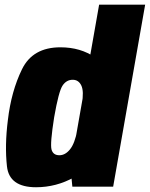

<svg xmlns="http://www.w3.org/2000/svg" viewBox="-20 -805 646 828"><path d="M292 0H468L606 -785H407.5L284 -82.5ZM135.5 2.5Q222.5 2.5 299.8 -40.5Q377 -83.5 392 -166L313 -242.5Q302.5 -186.5 282 -161Q261.5 -135.5 236 -135.5Q209 -135.5 202.2 -160.2Q195.5 -185 213.5 -299Q233 -411 249.8 -436Q266.5 -461 293.5 -461Q319 -461 330.8 -436Q342.5 -411 333 -356.5L438.5 -430.5Q453.5 -513.5 390.5 -557.2Q327.5 -601 240.5 -601Q121 -601 74.8 -506.2Q28.5 -411.5 14 -287.5Q0 -177.5 10 -87.5Q20 2.5 135.5 2.5Z"/></svg>

Font: Anybody Condensed Black
Style: Italic
Weight: 900
Width: 3
Italic angle: -10°
Version: Version 1.113;gftools[0.9.25]